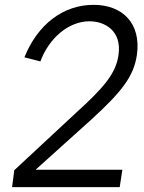

<svg xmlns="http://www.w3.org/2000/svg" viewBox="-20 -774 597 794"><path d="M475 0 486 -72H127L357 -279C483 -394 533 -458 546 -546C565 -678 486 -754 367 -754C242 -754 136 -674 81 -537L147 -520C183 -617 264 -686 350 -686C413 -686 485 -647 470 -546C459 -471 412 -414 296 -309L39 -70L30 0Z"/></svg>

Font: Cheyenne Sans Light
Style: Italic
Weight: 300
Italic angle: -8.13011°
Designer: The Public Sans project authors (U.S. Web Design System), Libre Franklin designed by Pablo Impallari and Rodrigo Fuenzal
Foundry: The Cheyenne Sans Project Authors
Version: Version 2.007